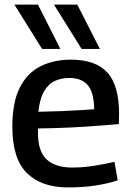

<svg xmlns="http://www.w3.org/2000/svg" viewBox="-20 -810 571 840"><path d="M277 10Q161 10 97.5 -53Q34 -116 34 -255Q34 -364 67.5 -428.5Q101 -493 159 -521Q217 -549 290 -549Q398 -549 449.5 -493Q501 -437 501 -311Q501 -304 500.5 -291Q500 -278 500 -267Q470 -265 417 -260.5Q364 -256 294.5 -252.5Q225 -249 147 -248Q146 -243 146 -239Q146 -235 146 -230Q146 -147 184.5 -112Q223 -77 296 -77Q342 -77 390.5 -84.5Q439 -92 481 -102L495 -21Q450 -6 395.5 2Q341 10 277 10ZM148 -321Q203 -322 253 -324Q303 -326 339.5 -328.5Q376 -331 392 -332Q391 -406 364 -437.5Q337 -469 282 -469Q251 -469 222.5 -457Q194 -445 174 -412.5Q154 -380 148 -321ZM164 -596 43 -790H146L244 -596ZM337 -596 216 -790H318L417 -596Z"/></svg>

Font: Georama Medium
Style: Regular
Weight: 500
Designer: Jean-Baptiste Levee
Foundry: Production Type
Version: Version 1.000